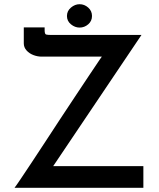

<svg xmlns="http://www.w3.org/2000/svg" viewBox="-20 -892 754 912"><path d="M49 0Q59 -13 80 -44.5Q101 -76 131 -121Q161 -166 195.5 -219Q230 -272 266.5 -327.5Q303 -383 338 -435.5Q373 -488 402.5 -532.5Q432 -577 453.5 -608.5Q475 -640 484 -652L497 -623H178Q158 -623 138.5 -630.5Q119 -638 106 -652.5Q93 -667 93 -686V-762H192V-749Q192 -730 199 -728Q206 -726 223 -726H652L224 -90L218 -103H661V0ZM298 -816Q298 -840 317 -856Q336 -872 358 -872Q381 -872 399 -856Q417 -840 417 -816Q417 -792 399 -776.5Q381 -761 358 -761Q336 -761 317 -776.5Q298 -792 298 -816Z"/></svg>

Font: Josefin Sans Thin Medium
Style: Regular
Weight: 500
Version: Version 2.000